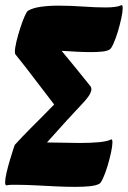

<svg xmlns="http://www.w3.org/2000/svg" viewBox="-20 -725 498 748"><path d="M407 -532Q397 -526 378 -524Q359 -522 335 -522Q309 -522 279.5 -523.5Q250 -525 220 -527Q248 -493 276 -459Q304 -425 330 -392Q336 -386 336 -377Q336 -370 330.5 -359Q325 -348 310 -331Q277 -296 239 -254.5Q201 -213 163 -170Q194 -170 227.5 -169Q261 -168 292 -168Q333 -168 365 -171Q397 -174 411 -181Q412 -182 414 -182Q418 -182 418 -170Q418 -156 412.5 -130.5Q407 -105 399 -78.5Q391 -52 382 -32Q373 -12 367 -9Q354 -2 329.5 0.5Q305 3 273 3Q237 3 196.5 1Q156 -1 117.5 -3Q79 -5 49 -5Q36 -5 25 -5Q14 -5 6 -3H5Q0 -3 0 -15Q0 -29 5.5 -52.5Q11 -76 18.5 -101Q26 -126 31.5 -143Q37 -160 38 -161Q71 -197 96.5 -222.5Q122 -248 144 -270Q166 -292 191 -318Q152 -368 115.5 -416.5Q79 -465 41 -512Q38 -515 38 -523Q38 -538 44 -563Q50 -588 58.5 -614.5Q67 -641 75.5 -660.5Q84 -680 89 -683Q107 -694 138.5 -698.5Q170 -703 207 -703Q254 -703 303.5 -699.5Q353 -696 391 -696Q411 -696 427 -698Q443 -700 451 -704Q452 -705 454 -705Q458 -705 458 -693Q458 -679 452.5 -653.5Q447 -628 439 -601.5Q431 -575 422 -555Q413 -535 407 -532Z"/></svg>

Font: Ga Maamli
Style: Regular
Weight: 400
Designer: Afotey Clement Nii Odai, Ama Asantewa Diaka, David Abbey-Thompson
Foundry: Sorkin Type Co.
Version: Version 1.000; ttfautohint (v1.8.4.7-5d5b)